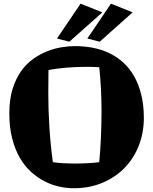

<svg xmlns="http://www.w3.org/2000/svg" viewBox="-20 -981 816 1025"><path d="M509.8 -115.2Q512.7 -144.5 515.1 -179.7Q517.6 -214.8 519 -251.5Q520.5 -288.1 521.2 -323.5Q522 -358.9 522 -388.2Q522 -444.3 519 -505.1Q516.1 -565.9 509.8 -622.1Q502.4 -622.6 492.2 -623Q481.9 -623.5 470.9 -623.8Q460 -624 449.7 -624Q439.5 -624 432.1 -624Q410.2 -624 385.5 -623Q360.8 -622.1 335.4 -619.9Q310.1 -617.7 285.4 -614.5Q260.7 -611.3 238.8 -606.9Q238.8 -596.2 238.5 -579.3Q238.3 -562.5 238.3 -544.7Q238.3 -526.9 238 -510.5Q237.8 -494.1 237.8 -483.9Q237.8 -392.6 243.9 -298.3Q250 -204.1 262.2 -115.2Q274.4 -113.3 289.8 -111.8Q305.2 -110.4 321.3 -109.6Q337.4 -108.9 353 -108.4Q368.7 -107.9 380.9 -107.9Q394.5 -107.9 411.1 -108.4Q427.7 -108.9 444.8 -109.6Q461.9 -110.4 478.8 -111.8Q495.6 -113.3 509.8 -115.2ZM748 -353Q748 -272.9 721.2 -204.1Q694.3 -135.3 645 -84.7Q595.7 -34.2 526.6 -5.1Q457.5 23.9 373 23.9Q336.4 23.9 296.9 15.4Q257.3 6.8 219.2 -12.5Q181.2 -31.7 146.7 -62.5Q112.3 -93.3 86.4 -137.7Q60.5 -182.1 45.2 -241.2Q29.8 -300.3 29.8 -376Q29.8 -450.2 47.1 -505.9Q64.5 -561.5 92.8 -601.3Q121.1 -641.1 158 -667Q194.8 -692.9 233.9 -708Q272.9 -723.1 311 -729Q349.1 -734.9 380.9 -734.9Q430.2 -734.9 476.3 -725.8Q522.5 -716.8 563 -697.5Q603.5 -678.2 637.2 -647.9Q670.9 -617.7 695.3 -575.2Q719.7 -532.7 733.6 -477.5Q747.6 -422.4 748 -353ZM526.4 -915 350.1 -758.3 284.2 -775.4 410.2 -961.4ZM688 -915 512.2 -758.3 446.3 -775.4 572.3 -961.4Z"/></svg>

Font: Galindo
Style: Regular
Weight: 400
Version: Version 1.000